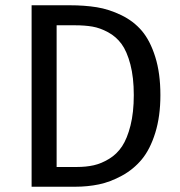

<svg xmlns="http://www.w3.org/2000/svg" viewBox="-20 -709 684 729"><path d="M244 -689Q301 -689 347.5 -681.5Q394 -674 440.5 -651.5Q487 -629 518.5 -592Q550 -555 569.5 -493Q589 -431 589 -348Q589 -267 569.5 -204.5Q550 -142 518.5 -104Q487 -66 443 -42Q399 -18 356 -9Q313 0 265 0H100V-689ZM265 -613H195V-75H272Q307 -75 336 -81.5Q365 -88 394.5 -106Q424 -124 443.5 -153.5Q463 -183 475.5 -232.5Q488 -282 488 -348Q488 -415 475 -464.5Q462 -514 441.5 -542Q421 -570 390.5 -586.5Q360 -603 331 -608Q302 -613 265 -613Z"/></svg>

Font: Fira Sans
Style: Regular
Weight: 400
Designer: Carrois Corporate & Edenspiekermann AG
Foundry: Carrois Corporate GbR & Edenspiekermann AG
Version: Version 4.106;PS 004.106;hotconv 1.0.70;makeotf.lib2.5.58329